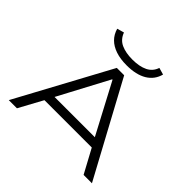

<svg xmlns="http://www.w3.org/2000/svg" viewBox="-217 -1142 1365 1365"><g transform="rotate(45 466.0 -459.5)"><path d="M48 0 429 -705H503L884 0H800L691 -202L737 -179H194L240 -202L130 0ZM463 -624 253 -229 220 -246H711L676 -229L467 -624ZM465 -767Q402 -767 354.5 -783Q307 -799 277 -829Q247 -859 234 -904L287 -919Q306 -867 352 -846Q398 -825 465 -825Q536 -825 581.5 -847.5Q627 -870 643 -919L695 -904Q677 -837 618.5 -802Q560 -767 465 -767Z"/></g></svg>

Font: Nunito Sans 7pt Expanded Light
Style: Regular
Weight: 300
Width: 7
Designer: Vernon Adams
Foundry: Vernon Adams
Version: Version 3.101;gftools[0.9.27]